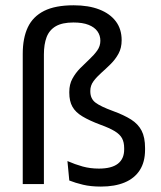

<svg xmlns="http://www.w3.org/2000/svg" viewBox="-20 -696 608 726"><path d="M66 -492.5Q66 -552 85.2 -592.8Q104.5 -633.5 146.8 -654.8Q189 -676 258.5 -676Q315 -676 355.5 -660.2Q396 -644.5 418 -615.2Q440 -586 440 -544Q440 -514.5 428 -492.8Q416 -471 398.2 -453.5Q380.5 -436 363 -420.5Q345.5 -405 333.5 -388.8Q321.5 -372.5 321.5 -352.5V-350.5Q321.5 -323 340.8 -308.2Q360 -293.5 406.5 -276.5Q449 -261 475.8 -244Q502.5 -227 515.5 -201.8Q528.5 -176.5 528.5 -136.5V-129.5Q528.5 -83.5 508.5 -52.5Q488.5 -21.5 451.2 -6Q414 9.5 361.5 9.5Q323 9.5 293.8 2.5Q264.5 -4.5 242 -13.5L235 -87Q263.5 -74.5 292.2 -66.5Q321 -58.5 354 -58.5Q402 -58.5 425.8 -77Q449.5 -95.5 449.5 -130.5V-136Q449.5 -158 441.5 -173Q433.5 -188 413.8 -200Q394 -212 359.5 -224.5Q318 -240 291.8 -255.8Q265.5 -271.5 253.8 -292.5Q242 -313.5 242 -345.5V-348.5Q242 -377 253.8 -398.5Q265.5 -420 283 -437.8Q300.5 -455.5 318 -471.8Q335.5 -488 347.5 -504.8Q359.5 -521.5 359.5 -542Q359.5 -562 348.5 -577.5Q337.5 -593 315 -602Q292.5 -611 257.5 -611Q215.5 -611 191 -596.8Q166.5 -582.5 156.2 -555.5Q146 -528.5 146 -490V0H66Z"/></svg>

Font: Anek Telugu Medium
Style: Regular
Weight: 400
Version: Version 1.003